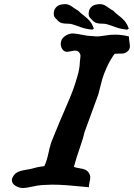

<svg xmlns="http://www.w3.org/2000/svg" viewBox="-20 -905 656 940"><path d="M414.1 -837.9Q414.1 -855.5 423.3 -866.7Q432.6 -877.9 444.8 -881.3Q457 -884.8 470.7 -884.8Q481.4 -884.8 491.2 -879.9Q501 -875 512.7 -866.2Q524.4 -857.4 533.2 -853.5Q543 -842.8 560.5 -829.6Q578.1 -816.4 590.3 -802.2Q602.5 -788.1 610.4 -764.6Q603.5 -759.8 602.5 -759.8Q582 -761.7 566.9 -765.6Q551.8 -769.5 535.2 -775.9Q518.6 -782.2 504.9 -786.1Q495.1 -789.1 480 -789.1Q464.8 -789.1 453.6 -792Q442.4 -794.9 431.6 -806.6Q427.7 -810.5 425.8 -812.5Q423.8 -814.5 420.4 -818.4Q417 -822.3 415.5 -827.1Q414.1 -832 414.1 -837.9ZM243.2 -837.9Q243.2 -855.5 252.4 -866.7Q261.7 -877.9 273.9 -881.3Q286.1 -884.8 299.8 -884.8Q310.5 -884.8 320.3 -879.9Q330.1 -875 341.8 -866.2Q353.5 -857.4 362.3 -853.5Q372.1 -842.8 389.6 -829.6Q407.2 -816.4 419.4 -802.2Q431.6 -788.1 439.5 -764.6Q432.6 -759.8 431.6 -759.8Q411.1 -761.7 396 -765.6Q380.9 -769.5 364.3 -775.9Q347.7 -782.2 334 -786.1Q324.2 -789.1 309.1 -789.1Q293.9 -789.1 282.7 -792Q271.5 -794.9 260.7 -806.6Q256.8 -810.5 254.9 -812.5Q252.9 -814.5 249.5 -818.4Q246.1 -822.3 244.6 -827.1Q243.2 -832 243.2 -837.9ZM92.8 15.6Q74.2 15.6 56.2 4.9Q38.1 -5.9 38.1 -23.4Q38.1 -29.3 41 -35.2Q49.8 -53.7 64.5 -61.5Q79.1 -69.3 106.9 -73.7Q134.8 -78.1 146.5 -82Q155.3 -85 163.1 -86.4Q170.9 -87.9 180.7 -89.4Q190.4 -90.8 197.3 -91.8Q209 -116.2 218.3 -159.7Q227.5 -203.1 238.3 -226.6Q243.2 -238.3 252.9 -262.2Q262.7 -286.1 269.5 -302.7Q281.2 -331.1 301.3 -377Q321.3 -422.9 334.5 -457Q347.7 -491.2 359.4 -533.2Q370.1 -568.4 371.1 -603.5Q371.1 -605.5 372.6 -615.7Q374 -626 374 -630.9Q374 -641.6 366.7 -649.4Q359.4 -657.2 347.7 -657.2Q341.8 -657.2 328.1 -654.3Q314.5 -651.4 308.6 -651.4Q293.9 -651.4 285.6 -663.6Q277.3 -675.8 277.3 -690.4Q277.3 -712.9 296.4 -727.1Q315.4 -741.2 336.9 -741.2Q349.6 -741.2 380.4 -734.9Q411.1 -728.5 428.7 -728.5H435.5Q442.4 -726.6 456.1 -726.6Q466.8 -726.6 494.1 -731Q521.5 -735.4 543 -735.4Q576.2 -735.4 611.3 -726.6V-721.7Q611.3 -713.9 613.8 -699.7Q616.2 -685.5 616.2 -679.7Q616.2 -663.1 604 -652.8Q591.8 -642.6 575.2 -642.6H557.6Q546.9 -642.6 541 -641.6Q518.6 -610.4 502.9 -575.7Q487.3 -541 480.5 -517.1Q473.6 -493.2 460.9 -441.4L394.5 -259.8Q387.7 -229.5 369.6 -177.7Q351.6 -126 341.8 -87.9Q351.6 -84 368.2 -81.5Q384.8 -79.1 396 -74.7Q407.2 -70.3 415 -58.6Q421.9 -47.9 421.9 -36.1Q421.9 -29.3 418.5 -13.7Q415 2 415 11.7Q409.2 11.7 378.9 8.3Q348.6 4.9 309.1 2Q269.5 -1 234.4 -1Q216.8 -1 185.5 1Q168 2 137.2 8.8Q106.4 15.6 92.8 15.6Z"/></svg>

Font: Essays1743
Style: Italic
Weight: 500
Italic angle: -10°
Designer: Based on the typeface in a 1743 English translation of the essays of Montaigne.  PostScript/TrueType font designed by Jo
Version: Version 002.100